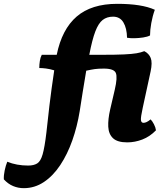

<svg xmlns="http://www.w3.org/2000/svg" viewBox="-173 -734 857 1002"><path d="M-49 248Q-78 248 -104.5 237Q-131 226 -153 202Q-154 181 -148.5 155Q-143 129 -135 110Q-111 120 -83.5 125Q-56 130 -26 130Q3 130 21 119Q39 108 49.5 71.5Q60 35 69 -41Q75 -100 85 -183.5Q95 -267 110 -367Q87 -374 67 -376.5Q47 -379 32 -379Q32 -398 35 -416.5Q38 -435 45 -448H123Q150 -581 227 -647.5Q304 -714 439 -714Q567 -714 635 -683Q623 -650 616.5 -613.5Q610 -577 610 -549Q597 -542 574.5 -538.5Q552 -535 529 -534.5Q506 -534 490 -537Q489 -587 471 -617Q453 -647 417 -647Q385 -647 363 -630Q341 -613 324.5 -570Q308 -527 293 -448H358Q432 -448 474 -450Q516 -452 539.5 -456Q563 -460 580 -467Q604 -455 613.5 -431.5Q623 -408 613 -361L572 -172Q561 -122 562.5 -107.5Q564 -93 576 -93Q583 -93 592 -97Q601 -101 613 -111Q622 -102 630.5 -85.5Q639 -69 641 -54Q609 -21 570 -6Q531 9 491 9Q440 9 417 -12.5Q394 -34 392 -72.5Q390 -111 402 -163L426 -266Q441 -330 431.5 -353Q422 -376 369 -376Q340 -376 322 -373.5Q304 -371 277 -365Q267 -305 258.5 -253Q250 -201 243 -154Q230 -74 204.5 -1.5Q179 71 141.5 127.5Q104 184 56 216Q8 248 -49 248Z"/></svg>

Font: Vollkorn ExtraBold
Style: Italic
Weight: 800
Italic angle: -11°
Designer: Friedrich Althausen
Foundry: Friedrich Althausen
Version: Version 5.000; ttfautohint (v1.8.3)